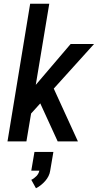

<svg xmlns="http://www.w3.org/2000/svg" viewBox="-20 -755 540 1025"><path d="M20 0 141 -735H243L171 -302L357 -520H482L267 -282L396 0H288L195 -203L146 -149L121 0ZM172 250 147 205Q162 198 174.5 185Q187 172 190 156H147L164 56H265L248 156Q246 171 239 185Q232 199 221.5 211Q211 223 198.5 233Q186 243 172 250Z"/></svg>

Font: Iosevka SS04 Semibold Oblique
Style: Regular
Weight: 600
Italic angle: -9°
Monospace: yes
Designer: Belleve Invis
Foundry: Belleve Invis
Version: Version 19.0.0; ttfautohint (v1.8.4)